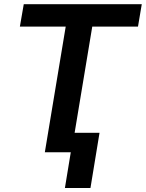

<svg xmlns="http://www.w3.org/2000/svg" viewBox="-20 -748 716 943"><path d="M77.6 -617.2 96.7 -727.5H676.3L657.7 -617.2H433.1L330.6 0H200.2L302.7 -617.2ZM468.8 -95.7 424.3 175.3H298.8L343.3 -95.7Z"/></svg>

Font: Inter Tight SemiBold
Style: Italic
Weight: 600
Italic angle: -9.39999°
Designer: Rasmus Andersson
Foundry: rsms
Version: Version 3.004